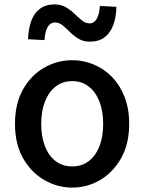

<svg xmlns="http://www.w3.org/2000/svg" viewBox="-20 -837 655 871"><path d="M308 14Q240 14 180.5 -20.5Q121 -55 84.5 -119.5Q48 -184 48 -275Q48 -367 84.5 -431.5Q121 -496 180.5 -530Q240 -564 308 -564Q358 -564 405 -544.5Q452 -525 488 -488Q524 -451 545 -397.5Q566 -344 566 -275Q566 -184 529.5 -119.5Q493 -55 434.5 -20.5Q376 14 308 14ZM308 -82Q351 -82 382.5 -106Q414 -130 431 -173.5Q448 -217 448 -275Q448 -333 431 -376.5Q414 -420 382.5 -444.5Q351 -469 308 -469Q264 -469 232.5 -444.5Q201 -420 184 -376.5Q167 -333 167 -275Q167 -217 184 -173.5Q201 -130 232.5 -106Q264 -82 308 -82ZM387 -648Q358 -648 336.5 -661Q315 -674 297.5 -691.5Q280 -709 264 -722Q248 -735 230 -735Q208 -735 196 -714Q184 -693 182 -655L107 -659Q109 -707 122 -742.5Q135 -778 161.5 -797.5Q188 -817 228 -817Q257 -817 279 -804Q301 -791 318.5 -774Q336 -757 352 -744Q368 -731 386 -731Q407 -731 419 -752Q431 -773 433 -810L508 -806Q507 -758 493.5 -722.5Q480 -687 454 -667.5Q428 -648 387 -648Z"/></svg>

Font: Noto Sans HK Thin Medium
Style: Regular
Weight: 500
Version: Version 2.004-H2;hotconv 1.0.118;makeotfexe 2.5.65603